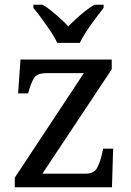

<svg xmlns="http://www.w3.org/2000/svg" viewBox="-20 -786 551 806"><path d="M42 0V-40L332 -479H176Q136 -479 123 -458.5Q110 -438 99 -398L98 -394H56L66 -536H449V-495L158 -57H340Q375 -57 388 -82Q401 -107 408 -139L413 -162H455L450 0ZM220 -606Q210 -629 192 -655.5Q174 -682 155 -708Q136 -734 120 -753V-766H159Q178 -755 197 -739.5Q216 -724 234 -707.5Q252 -691 267 -675Q282 -691 300 -707.5Q318 -724 337.5 -739.5Q357 -755 376 -766H415V-753Q400 -734 380.5 -708Q361 -682 343.5 -655.5Q326 -629 315 -606Z"/></svg>

Font: Noto Serif Armenian
Style: Regular
Weight: 400
Designer: Monotype Design Team
Foundry: Monotype Imaging Inc.
Version: Version 2.007